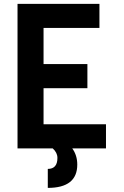

<svg xmlns="http://www.w3.org/2000/svg" viewBox="-20 -752 626 973"><path d="M68.8 0V-732.4H483.9V-610.4H200.7V-427.2H422.9V-305.2H200.7V-122.1H517.1V0H346.2Q371.6 35.2 371.6 82Q371.6 200.2 222.2 200.2V104Q271 104 271 48.3Q271 21.5 247.1 0Z"/></svg>

Font: Consola Mono
Style: Bold
Weight: 700
Monospace: yes
Designer: Wojciech Kalinowski "wmk69" (wmk69@o2.pl)
Foundry: Wojciech Kalinowski "wmk69" (wmk69@o2.pl)
Version: Version 2.1.0